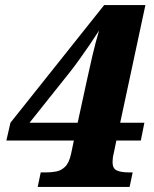

<svg xmlns="http://www.w3.org/2000/svg" viewBox="-20 -734 604 754"><path d="M128 0 140 -57H163Q181 -57 200.5 -60.5Q220 -64 235.5 -79Q251 -94 259 -129L270 -182H5L21 -252L389 -714H551L452 -252H547L533 -182H437L426 -129Q424 -123 423 -112.5Q422 -102 422 -97Q422 -72 439 -64.5Q456 -57 485 -57H501L489 0ZM253 -449 96 -252H285L322 -422Q330 -460 342.5 -513.5Q355 -567 369 -614Q353 -589 332 -558Q311 -527 290 -498Q269 -469 253 -449Z"/></svg>

Font: Noto Serif Tamil ExtraBold
Style: Italic
Weight: 800
Italic angle: -12°
Designer: Indian Type Foundry, Tom Grace, and the Monotype Design Team
Foundry: Monotype Imaging Inc.
Version: Version 2.003; ttfautohint (v1.8.4.7-5d5b)